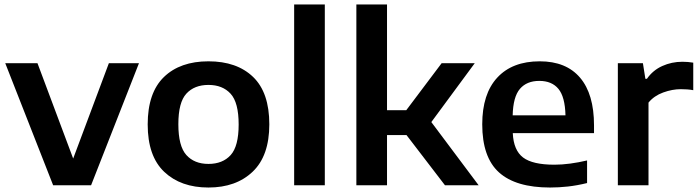

<svg xmlns="http://www.w3.org/2000/svg" viewBox="-20 -828 3124 858"><path d="M217.5 0 3.5 -545.5H147.5L307 -119.5L466.5 -545.5H601L387 0Z M911.5 10Q788 10 714 -60Q640 -130 640 -272Q640 -413.5 712.5 -483.8Q785 -554 911.5 -554Q1038.5 -554 1111 -484.2Q1183.5 -414.5 1183.5 -272.5Q1183.5 -131.5 1109.2 -60.8Q1035 10 911.5 10ZM911.5 -95.5Q975 -95.5 1010.8 -135Q1046.5 -174.5 1046.5 -271.5Q1046.5 -370 1010.5 -409.2Q974.5 -448.5 911.5 -448.5Q848.5 -448.5 812.8 -409.5Q777 -370.5 777 -273Q777 -175 812.8 -135.2Q848.5 -95.5 911.5 -95.5Z M1294.5 0V-808H1431.5V0Z M1572.5 0V-808H1709.5V-335.5H1795.5L1953.5 -545.5H2101.5L1907.5 -282.5L2119 0H1968.5L1796.5 -224.5H1709.5V0Z M2438 10Q2285 10 2210 -57.5Q2135 -125 2135 -272.5Q2135 -408.5 2202.2 -481.2Q2269.5 -554 2392 -554Q2510 -554 2572.2 -480.8Q2634.5 -407.5 2634.5 -268V-233H2271.5Q2275 -156.5 2317.5 -124.2Q2360 -92 2457.5 -92Q2491 -92 2528.2 -97Q2565.5 -102 2603.5 -111V-10Q2558.5 1 2518 5.5Q2477.5 10 2438 10ZM2390 -466.5Q2334 -466.5 2303.5 -431Q2273 -395.5 2271 -312.5H2507Q2505 -395 2475.5 -430.8Q2446 -466.5 2390 -466.5Z M2741 0V-545.5H2853L2864 -476H2871Q2897.5 -514 2939.5 -533Q2981.5 -552 3029.5 -552Q3054.5 -552 3078 -548V-425Q3065 -427.5 3050.5 -428.5Q3036 -429.5 3022 -429.5Q2984.5 -429.5 2943.8 -414.8Q2903 -400 2878 -369.5V0Z"/></svg>

Font: Encode Sans SmExp SmBold
Style: Regular
Weight: 600
Width: 6
Designer: Multiple Designers
Foundry: Impallari Type
Version: Version 3.002; ttfautohint (v1.8.3) -l 8 -r 50 -G 200 -x 14 